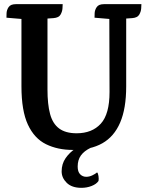

<svg xmlns="http://www.w3.org/2000/svg" viewBox="-20 -705 709 922"><path d="M479 -685H659Q659 -680 658 -664.5Q657 -649 648.5 -634.5Q640 -620 615 -618L586 -616V-290Q586 -184 557 -116.5Q528 -49 471.5 -17Q415 15 330 15Q257 15 201 -12.5Q145 -40 114 -106.5Q83 -173 83 -291V-614L11 -620Q11 -625 11.5 -641Q12 -657 21.5 -671Q31 -685 56 -685H281Q281 -680 280 -664.5Q279 -649 270.5 -634.5Q262 -620 237 -618L208 -616V-275Q208 -204 220.5 -157.5Q233 -111 264 -88Q295 -65 348 -65Q422 -65 464 -111Q506 -157 506 -263L505 -614L434 -620Q434 -625 434.5 -641Q435 -657 444.5 -671Q454 -685 479 -685ZM401 -19 415 5Q384 20 368.5 41.5Q353 63 353 95Q353 120 365 132Q377 144 394 144Q409 144 423.5 137Q438 130 446 123Q451 126 453 141Q455 156 453 164Q443 179 420 188Q397 197 371 197Q325 197 300.5 173Q276 149 276 118Q276 82 295 54.5Q314 27 343 8Q372 -11 401 -19Z"/></svg>

Font: Karma Variable Light
Style: Regular
Weight: 300
Designer: Joana Correia
Foundry: Indian Type Foundry
Version: Version 3.000